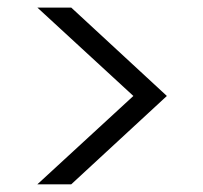

<svg xmlns="http://www.w3.org/2000/svg" viewBox="-20 -622 532 504"><path d="M330.1 -370.1 78.1 -602.1H167L418 -370.1L167 -138.2H78.1Z"/></svg>

Font: PoppinsZ Light
Style: Regular
Weight: 300
Designer: Ninad Kale (Devanagari), Jonny Pinhorn (Latin)
Foundry: Indian Type Foundry
Version: Version 3.002;FEAKit 1.0